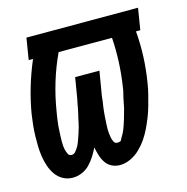

<svg xmlns="http://www.w3.org/2000/svg" viewBox="-84 -600 669 688"><g transform="rotate(-15 250.0 -256.0)"><path d="M279 8Q263 8 249 1Q235 -6 226.5 -19Q218 -32 213.5 -47Q209 -62 206 -77Q199 -62 189.5 -47Q180 -32 167.5 -19Q155 -6 138 1Q121 8 105 8Q85 8 68.5 -1Q52 -10 41.5 -25Q31 -40 25 -57.5Q19 -75 16 -94Q13 -113 12.5 -132Q12 -151 12.5 -171Q13 -191 15 -210.5Q17 -230 20 -250Q28 -298 42 -345.5Q56 -393 76 -440H60L73 -520H487L474 -440H458Q462 -393 460 -345.5Q458 -298 450 -250Q447 -230 442 -210.5Q437 -191 431.5 -171Q426 -151 418.5 -132Q411 -113 402 -94Q393 -75 381 -57.5Q369 -40 353.5 -25Q338 -10 318.5 -1Q299 8 279 8ZM121 -72Q130 -72 136 -79.5Q142 -87 146.5 -94.5Q151 -102 154 -110.5Q157 -119 160 -127Q163 -135 165.5 -143.5Q168 -152 170.5 -160Q173 -168 174.5 -176.5Q176 -185 178 -193.5Q180 -202 182 -210Q184 -218 185.5 -226.5Q187 -235 188.5 -243.5Q190 -252 192 -260L205 -338H295L282 -260Q280 -252 279.5 -243.5Q279 -235 277.5 -226.5Q276 -218 275 -210Q274 -202 273 -193.5Q272 -185 271.5 -176.5Q271 -168 270.5 -160Q270 -152 269.5 -143.5Q269 -135 269 -127Q269 -119 270 -111Q271 -103 272.5 -95Q274 -87 278 -79.5Q282 -72 290 -72Q303 -72 305 -77Q307 -82 310.5 -87.5Q314 -93 317 -99Q320 -105 322.5 -111Q325 -117 327 -123Q329 -129 331 -135Q333 -141 335 -147.5Q337 -154 338.5 -160Q340 -166 342 -172.5Q344 -179 345.5 -185Q347 -191 348 -197.5Q349 -204 350.5 -210Q352 -216 353 -222Q354 -228 356 -234.5Q358 -241 359 -247Q360 -253 361 -260Q368 -305 370 -350.5Q372 -396 369 -440H171Q148 -391 132.5 -339.5Q117 -288 109 -237Q107 -228 106 -219Q105 -210 103.5 -201Q102 -192 101.5 -183.5Q101 -175 100.5 -166Q100 -157 99.5 -148Q99 -139 99 -130.5Q99 -122 99.5 -113.5Q100 -105 102 -96.5Q104 -88 108 -80Q112 -72 121 -72Z"/></g></svg>

Font: Iosevka Curly Medium
Style: Italic
Weight: 500
Italic angle: -9°
Monospace: yes
Designer: Belleve Invis
Foundry: Belleve Invis
Version: Version 22.1.2; ttfautohint (v1.8.4)